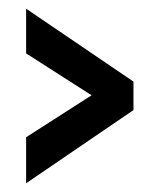

<svg xmlns="http://www.w3.org/2000/svg" viewBox="-20 -546 362 435"><path d="M39.2 -130.8V-235.1L187.5 -330.1L39.2 -425V-526.3L282.4 -361.1V-296.6Z"/></svg>

Font: Alumni Sans SC Thin
Style: Regular
Weight: 100
Designer: Robert E. Leuschke
Foundry: Robert E. Leuschke
Version: Version 1.018